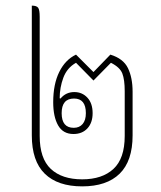

<svg xmlns="http://www.w3.org/2000/svg" viewBox="-20 -652 572 682"><path d="M272 10Q185 10 139 -35Q93 -80 93 -171V-632Q110 -632 115.5 -624.5Q121 -617 121 -592V-169Q121 -89 160.5 -52Q200 -15 272 -15Q343 -15 383 -52Q423 -89 423 -169V-328Q423 -369 414.5 -391Q406 -413 374 -429L312 -366L250 -429Q218 -411 205 -376Q192 -341 192 -303L195 -302Q214 -325 244 -325Q272 -325 290.5 -305Q309 -285 309 -250Q309 -216 290.5 -196Q272 -176 241 -176Q204 -176 186.5 -206.5Q169 -237 169 -289Q169 -353 190.5 -396.5Q212 -440 250 -458L312 -396L372 -458Q418 -444 434.5 -410Q451 -376 451 -326V-171Q451 -80 405 -35Q359 10 272 10ZM242 -198Q262 -198 273.5 -211.5Q285 -225 285 -250Q285 -302 243 -302Q199 -302 199 -250Q199 -198 242 -198Z"/></svg>

Font: Noto Serif Thai Condensed Thin
Style: Regular
Weight: 100
Width: 3
Designer: Monotype Design Team
Foundry: Monotype Imaging Inc.
Version: Version 2.001; ttfautohint (v1.8.4.7-5d5b)